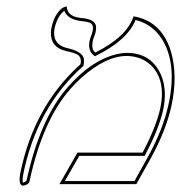

<svg xmlns="http://www.w3.org/2000/svg" viewBox="-20 -585 575 610"><path d="M404.3 -533.2Q497.6 -517.1 525.4 -413.1Q543.9 -340.8 525.4 -252Q508.8 -172.9 459.5 -83L413.1 0H168.9L226.1 -100.1H433.1Q476.6 -183.1 489.3 -241.2Q507.8 -329.6 460 -377.4Q429.2 -406.7 382.3 -407.2Q316.9 -407.2 239.7 -338.9Q219.7 -321.3 203.1 -301.8Q115.2 -201.7 73.7 -8.8Q71.8 0 58.1 3.9Q54.7 4.9 52.7 4.9Q36.1 2.9 45.9 -42Q88.9 -243.7 226.1 -372.1Q231.4 -377 235.8 -380.9Q241.2 -405.3 221.2 -414.1Q210.4 -418.5 189.9 -422.9Q140.6 -434.1 141.6 -481.9Q142.1 -489.7 143.6 -497.1Q149.4 -524.9 161.6 -542Q173.8 -559.1 183.1 -562L191.9 -564.9Q193.4 -533.2 234.4 -528.3Q236.8 -527.8 238.3 -527.8Q281.7 -524.4 285.2 -501.5Q285.6 -493.7 284.2 -484.9Q282.2 -475.6 278.3 -466.8Q275.4 -458.5 274.4 -453.1Q270 -428.2 282.7 -418Q383.3 -468.3 404.3 -533.2ZM410.6 -521.5Q384.3 -457 287.1 -409.2L281.7 -406.2L277.3 -409.7Q258.8 -423.8 264.6 -455.1Q266.1 -462.4 269.5 -470.7Q272.9 -480 274.4 -487.3Q279.3 -509.3 261.2 -514.2Q257.8 -515.1 255.4 -515.6Q248 -517.1 237.3 -518.1Q193.8 -523.9 184.6 -550.8Q162.6 -534.7 153.3 -495.1Q144.5 -444.8 191.9 -432.6Q242.2 -421.9 246.6 -397.9Q247.6 -389.2 245.6 -378.9L245.1 -375.5L242.7 -373.5Q106 -252 59.1 -55.7Q57.1 -47.4 55.7 -40Q49.8 -12.7 52.7 -4.9Q58.6 -5.4 64.5 -11.7Q106.9 -208 195.8 -308.6Q269 -392.6 349.6 -412.6Q367.7 -417 382.3 -417Q458.5 -417 489.7 -351.1Q503.9 -320.3 503.9 -283.7Q503.4 -261.2 499 -238.8Q486.3 -178.7 442.4 -95.2L439.5 -89.8H231.9L186 -9.8H407.2L450.7 -87.9Q498 -174.3 515.1 -252Q515.6 -253.4 515.6 -253.9Q543.9 -386.2 492.2 -464.4Q461.4 -509.3 410.6 -521.5Z"/></svg>

Font: Linux Biolinum Outline O
Style: Italic
Weight: 400
Italic angle: -12°
Designer: Philipp H. Poll
Foundry: Philipp H. Poll
Version: Version 0.6.2